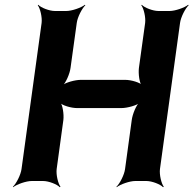

<svg xmlns="http://www.w3.org/2000/svg" viewBox="-20 -757 809 803"><path d="M649 -50 733 -661C736 -685 755 -722 769 -735L767 -737C752 -725 713 -711 689 -711H643C619 -711 584 -725 573 -737L571 -735C581 -722 590 -685 587 -661L561 -473C558 -449 563 -409 574 -397L577 -399C567 -412 528 -423 504 -423H318C294 -423 253 -412 239 -399L240 -397C255 -409 272 -449 275 -473L301 -661C304 -685 323 -722 337 -735L335 -737C320 -725 281 -711 257 -711H210C186 -711 151 -725 140 -737L138 -735C148 -722 157 -685 154 -661L70 -50C67 -26 48 11 34 24L35 26C50 14 89 0 113 0H160C184 0 219 14 230 26L233 24C223 11 214 -26 217 -50L245 -255C248 -279 242 -319 231 -331L229 -329C239 -316 278 -305 302 -305H488C512 -305 553 -316 567 -329L565 -331C550 -319 534 -279 531 -255L503 -50C500 -26 481 11 467 24L468 26C483 14 522 0 546 0H592C616 0 651 14 662 26L665 24C655 11 646 -26 649 -50Z"/></svg>

Font: Asimov
Style: EdgeIt
Weight: 500
Designer: Google
Version: Version 2.000980: 2014